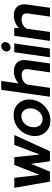

<svg xmlns="http://www.w3.org/2000/svg" viewBox="1062 -1852 797 2960"><g transform="rotate(-90 1460.0 -371.5)"><path d="M858.9 -548.8 608.9 0H454.1L415 -291L294.9 0H141.1L44.9 -548.8H199.2L245.1 -159.2L397.9 -548.8H517.1L558.1 -158.2L706.1 -548.8Z M1296.1 -74.5Q1205.6 6.8 1084.5 6.8Q963.4 6.8 896.5 -74.5Q829.6 -155.8 846.4 -275.9Q863.3 -396 953.4 -477.5Q1043.5 -559.1 1164.6 -559.1Q1285.6 -559.1 1353 -477.5Q1420.4 -396 1403.6 -275.9Q1386.7 -155.8 1296.1 -74.5ZM1102.5 -112.8Q1165.5 -112.8 1212.4 -159.9Q1259.3 -207 1268.6 -275.9Q1278.3 -344.7 1244.4 -392.3Q1210.4 -439.9 1147.5 -439.9Q1083.5 -439.9 1037.1 -393.1Q990.7 -346.2 980.5 -275.9Q971.7 -206.1 1005.1 -159.4Q1038.6 -112.8 1102.5 -112.8Z M1838.4 -555.2Q1933.6 -555.2 1979.5 -502.2Q2025.4 -449.2 2012.2 -355L1962.4 0H1825.2L1873.5 -337.9Q1880.4 -384.8 1856.4 -409.9Q1832.5 -435.1 1782.2 -435.1Q1728 -435.1 1683.6 -406Q1639.2 -377 1633.3 -330.1L1586.4 0H1449.2L1555.2 -750H1692.4L1654.3 -482.9Q1689.5 -516.1 1739.5 -535.6Q1789.6 -555.2 1838.4 -555.2Z M2208.5 -606Q2179.7 -606 2161.4 -627Q2143.1 -647.9 2147.2 -678Q2151.4 -708 2175.8 -729Q2200.2 -750 2229.5 -750Q2259.3 -750 2277.3 -729Q2295.4 -708 2290.5 -678.2Q2286.6 -648.4 2262.5 -627.2Q2238.3 -606 2208.5 -606ZM2135.3 -549.8H2270.5L2192.4 0H2057.1Z M2699.2 -557.1Q2793.5 -557.1 2838.9 -504.2Q2884.3 -451.2 2871.1 -356L2820.8 0H2685.1L2732.9 -339.8Q2745.1 -437 2642.1 -437Q2587.9 -437 2543.9 -408Q2500 -378.9 2494.1 -333L2447.3 0H2310.1L2388.2 -549.8H2510.3L2507.8 -478Q2543.9 -514.2 2596.2 -535.6Q2648.4 -557.1 2699.2 -557.1Z"/></g></svg>

Font: Oakes Grotesk
Style: SemiBold Italic
Weight: 600
Designer: Samuel Oakes
Foundry: Samuel Oakes
Version: Version 1.0 | wf-rip DC20170320